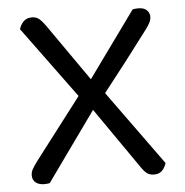

<svg xmlns="http://www.w3.org/2000/svg" viewBox="-48 -660 686 713"><g transform="rotate(-5 295.5 -303.5)"><path d="M293 -252 109 5Q99 7 89 7Q69 7 57 -2.5Q45 -12 45 -29Q45 -42 51.5 -53Q58 -64 68 -78L244 -308L49 -574Q54 -591 65.5 -602.5Q77 -614 97 -614Q113 -614 124 -604.5Q135 -595 147 -578L295 -366L472 -611Q477 -612 482 -612.5Q487 -613 493 -613Q514 -613 524.5 -603Q535 -593 535 -578Q535 -567 529.5 -556.5Q524 -546 516 -535Q474 -479 431 -423Q388 -367 343 -310L544 -32Q539 -15 528 -4Q517 7 498 7Q482 7 471.5 -1Q461 -9 449 -27Z"/></g></svg>

Font: Baloo 2 Latin
Style: Regular
Weight: 400
Designer: Sarang Kulkarni and Ek Type
Foundry: Ek Type
Version: Version 1.001